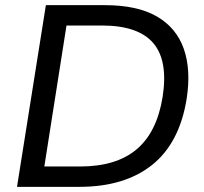

<svg xmlns="http://www.w3.org/2000/svg" viewBox="-20 -725 790 745"><path d="M46 0 158 -705H387Q512 -705 588 -661.5Q664 -618 693 -536Q722 -454 704 -340Q676 -169 569.5 -84.5Q463 0 288 0ZM152 -79H291Q431 -79 510 -145.5Q589 -212 611 -349Q633 -490 574.5 -558Q516 -626 376 -626H238Z"/></svg>

Font: Mulish ExtraLight Medium
Style: Italic
Weight: 500
Italic angle: -9°
Version: Version 3.603